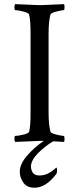

<svg xmlns="http://www.w3.org/2000/svg" viewBox="-20 -666 379 905"><path d="M168.9 -641.6Q184.6 -641.6 282.2 -646.5Q284.2 -640.6 284.2 -631.8Q284.2 -618.2 280.3 -618.2Q270.5 -618.2 245.1 -611.3Q219.7 -604.5 217.8 -597.7Q209 -563.5 209 -506.8V-135.7Q209 -79.1 217.8 -44.9Q219.7 -38.1 245.1 -31.7Q270.5 -25.4 280.3 -25.4Q284.2 -25.4 284.2 -10.7Q284.2 -2.9 282.2 2.9Q238.3 0 230.5 0Q191.4 23.4 158.7 56.6Q126 89.8 126 119.1Q126 134.8 134.8 147.9Q143.6 161.1 166 161.1Q187.5 161.1 206.1 151.9Q224.6 142.6 234.4 133.3Q244.1 124 245.1 124Q249 124 249 136.7Q249 149.4 245.1 154.3Q196.3 218.8 142.6 218.8Q106.4 218.8 89.8 194.3Q73.2 169.9 73.2 143.6Q73.2 107.4 107.4 67.9Q141.6 28.3 186.5 -2H168.9Q164.1 -2 51.8 2.9Q47.9 -1 47.9 -11.7Q47.9 -25.4 51.8 -25.4Q64.5 -25.4 89.4 -31.2Q114.3 -37.1 117.2 -44.9Q124 -71.3 124 -131.8V-510.7Q124 -571.3 117.2 -597.7Q114.3 -605.5 89.4 -611.8Q64.5 -618.2 51.8 -618.2Q47.9 -618.2 47.9 -630.9Q47.9 -642.6 51.8 -646.5Q164.1 -641.6 168.9 -641.6Z"/></svg>

Font: Crimson Text
Style: Roman
Weight: 400
Version: Version 0.13